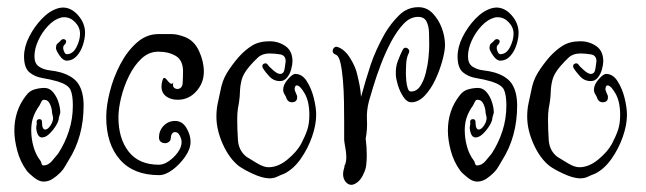

<svg xmlns="http://www.w3.org/2000/svg" viewBox="-20 -478 1799 535"><path d="M101 28Q89 28 74.5 16.5Q60 5 54 -3Q36 -28 28 -58.5Q20 -89 20 -114Q20 -170 52 -211Q62 -225 76.5 -229Q91 -233 104 -233Q118 -233 128 -221Q138 -209 143 -193Q148 -177 148 -164L144 -150Q144 -141 136 -128Q128 -115 117.5 -105Q107 -95 97 -95Q84 -95 81 -120V-122Q81 -126 82 -130Q83 -134 82 -138Q82 -146 90 -146Q97 -146 97 -138Q97 -117 106 -117Q113 -117 120.5 -128Q128 -139 128 -150L125 -164Q125 -175 119.5 -187.5Q114 -200 103 -200Q98 -200 95.5 -195Q93 -190 90 -184Q79 -169 73 -152.5Q67 -136 67 -115Q67 -93 73 -70.5Q79 -48 92 -31Q94 -29 95.5 -23Q97 -17 101 -17Q114 -17 124.5 -29Q135 -41 142 -50Q161 -79 172 -113Q183 -147 183 -184Q183 -213 176.5 -227.5Q170 -242 141 -251Q120 -257 98.5 -260.5Q77 -264 62 -276.5Q47 -289 47 -321Q47 -347 61 -375Q75 -403 96.5 -425.5Q118 -448 142 -455Q150 -457 155 -457Q179 -457 198 -435Q217 -413 217 -387Q217 -371 211 -352.5Q205 -334 193.5 -321.5Q182 -309 166 -309Q156 -309 146.5 -322.5Q137 -336 136 -343Q136 -354 140.5 -357Q145 -360 150 -366Q153 -369 156 -369Q161 -369 163.5 -365.5Q166 -362 162 -357L164 -358Q160 -354 158 -351.5Q156 -349 156 -344Q156 -340 159 -333.5Q162 -327 166 -327Q183 -327 193 -346.5Q203 -366 203 -384Q203 -402 189.5 -416Q176 -430 159 -430Q153 -430 150 -429Q131 -424 114 -406Q97 -388 86.5 -365Q76 -342 76 -321Q76 -301 88.5 -292.5Q101 -284 118.5 -282Q136 -280 150 -276Q186 -265 199.5 -242.5Q213 -220 213 -184Q213 -97 171 -31Q166 -23 161 -14Q156 -5 148 3Q138 13 126.5 20.5Q115 28 101 28Z M423 10Q352 10 314 -33.5Q276 -77 276 -152Q276 -183 286 -222.5Q296 -262 315 -298.5Q334 -335 361 -359Q388 -383 421 -383Q444 -383 459 -383Q474 -383 495 -375Q521 -365 534.5 -336Q548 -307 548 -278Q548 -247 527 -223.5Q506 -200 475 -200Q456 -200 443 -209.5Q430 -219 430 -237Q430 -246 433 -255Q435 -261 437 -261Q441 -261 445 -255.5Q449 -250 454 -246Q459 -242 463 -248Q462 -246 462 -241Q462 -232 473 -230Q488 -230 489 -247Q490 -264 490 -279Q490 -310 470 -322Q450 -334 421 -334Q395 -334 374.5 -315Q354 -296 339.5 -266.5Q325 -237 317.5 -206Q310 -175 310 -151Q310 -92 338.5 -55.5Q367 -19 423 -19Q436 -19 450.5 -29Q465 -39 475.5 -53.5Q486 -68 486 -82Q486 -90 481 -100Q476 -110 468 -110Q462 -110 459 -105Q456 -100 456 -94Q456 -87 451 -83Q446 -79 440 -79Q433 -79 428 -83Q423 -87 423 -95Q423 -114 436 -127.5Q449 -141 468 -141Q488 -141 499.5 -121.5Q511 -102 511 -83Q511 -63 496 -41.5Q481 -20 461 -5Q441 10 423 10Z M729 19Q710 18 685 6.5Q660 -5 646 -15Q619 -36 601 -76Q583 -116 583 -153Q583 -172 586.5 -189Q590 -206 594 -224Q599 -253 612.5 -275Q626 -297 645 -319Q663 -339 682.5 -351Q702 -363 731 -363Q756 -363 775.5 -349.5Q795 -336 795 -307Q795 -299 791.5 -285.5Q788 -272 780 -262Q772 -252 760 -252Q743 -252 731.5 -264Q720 -276 712 -289Q711 -291 711 -294Q711 -299 716.5 -301Q722 -303 726 -298Q729 -293 741 -282.5Q753 -272 760 -272Q771 -272 773 -286Q775 -300 776 -307Q776 -324 760.5 -326.5Q745 -329 731 -329Q711 -329 699 -318Q687 -307 675 -293Q658 -273 653.5 -256Q649 -239 648.5 -220Q648 -201 643 -176Q642 -169 641.5 -162Q641 -155 641 -147Q641 -118 643 -88Q645 -58 667 -41Q678 -34 696.5 -23Q715 -12 728 -12Q755 -12 781 -33.5Q807 -55 819 -77Q830 -98 836 -115.5Q842 -133 842 -158Q842 -195 829 -217.5Q816 -240 807 -240Q801 -240 801 -228Q801 -227 803.5 -221Q806 -215 807 -213Q808 -211 808 -207Q808 -193 793 -193Q784 -193 779 -202Q777 -209 773 -215Q769 -221 769 -228Q769 -242 782 -257Q795 -272 803 -272Q822 -272 835 -251.5Q848 -231 854.5 -204.5Q861 -178 861 -158Q861 -130 849.5 -97Q838 -64 818 -35.5Q798 -7 772 6Q761 10 752 14.5Q743 19 729 19Z M959 37Q950 37 943 28.5Q936 20 936 7Q936 -1 939 -10Q940 -12 940 -17L942 -20Q945 -29 945 -39Q945 -52 942.5 -65Q940 -78 939 -88V-137Q939 -163 938.5 -194.5Q938 -226 935.5 -255Q933 -284 928.5 -303.5Q924 -323 915 -326Q907 -329 907 -336Q907 -341 911 -345Q915 -349 921 -347Q941 -340 956 -315.5Q971 -291 975 -272Q979 -256 982 -240.5Q985 -225 986 -208Q1000 -259 1013 -298Q1026 -337 1052 -384Q1070 -414 1092.5 -436Q1115 -458 1146 -458Q1169 -458 1185.5 -441Q1202 -424 1211 -400Q1220 -376 1220 -352Q1220 -337 1213 -310.5Q1206 -284 1193.5 -257Q1181 -230 1163.5 -211.5Q1146 -193 1126 -193Q1114 -193 1104 -208Q1094 -223 1088.5 -241.5Q1083 -260 1083 -270Q1082 -291 1088.5 -308Q1095 -325 1102 -339Q1105 -345 1110 -345Q1115 -345 1118.5 -340.5Q1122 -336 1119 -330Q1113 -318 1112 -303Q1111 -288 1111 -271Q1111 -265 1112 -253.5Q1113 -242 1116 -232.5Q1119 -223 1125 -223Q1141 -223 1151 -238Q1161 -253 1166.5 -275Q1172 -297 1174 -318Q1176 -339 1176 -351Q1176 -368 1175.5 -386.5Q1175 -405 1168.5 -418Q1162 -431 1145 -431Q1123 -431 1104.5 -411.5Q1086 -392 1070 -362Q1054 -332 1041.5 -299Q1029 -266 1020.5 -238Q1012 -210 1008 -196Q1001 -169 1002.5 -143.5Q1004 -118 999 -92Q1002 -68 1002 -46Q1002 -31 1000.5 -18.5Q999 -6 994 4Q987 21 977 29Q967 37 959 37Z M1309 28Q1297 28 1282.5 16.5Q1268 5 1262 -3Q1244 -28 1236 -58.5Q1228 -89 1228 -114Q1228 -170 1260 -211Q1270 -225 1284.5 -229Q1299 -233 1312 -233Q1326 -233 1336 -221Q1346 -209 1351 -193Q1356 -177 1356 -164L1352 -150Q1352 -141 1344 -128Q1336 -115 1325.5 -105Q1315 -95 1305 -95Q1292 -95 1289 -120V-122Q1289 -126 1290 -130Q1291 -134 1290 -138Q1290 -146 1298 -146Q1305 -146 1305 -138Q1305 -117 1314 -117Q1321 -117 1328.5 -128Q1336 -139 1336 -150L1333 -164Q1333 -175 1327.5 -187.5Q1322 -200 1311 -200Q1306 -200 1303.5 -195Q1301 -190 1298 -184Q1287 -169 1281 -152.5Q1275 -136 1275 -115Q1275 -93 1281 -70.5Q1287 -48 1300 -31Q1302 -29 1303.5 -23Q1305 -17 1309 -17Q1322 -17 1332.5 -29Q1343 -41 1350 -50Q1369 -79 1380 -113Q1391 -147 1391 -184Q1391 -213 1384.5 -227.5Q1378 -242 1349 -251Q1328 -257 1306.5 -260.5Q1285 -264 1270 -276.5Q1255 -289 1255 -321Q1255 -347 1269 -375Q1283 -403 1304.5 -425.5Q1326 -448 1350 -455Q1358 -457 1363 -457Q1387 -457 1406 -435Q1425 -413 1425 -387Q1425 -371 1419 -352.5Q1413 -334 1401.5 -321.5Q1390 -309 1374 -309Q1364 -309 1354.5 -322.5Q1345 -336 1344 -343Q1344 -354 1348.5 -357Q1353 -360 1358 -366Q1361 -369 1364 -369Q1369 -369 1371.5 -365.5Q1374 -362 1370 -357L1372 -358Q1368 -354 1366 -351.5Q1364 -349 1364 -344Q1364 -340 1367 -333.5Q1370 -327 1374 -327Q1391 -327 1401 -346.5Q1411 -366 1411 -384Q1411 -402 1397.5 -416Q1384 -430 1367 -430Q1361 -430 1358 -429Q1339 -424 1322 -406Q1305 -388 1294.5 -365Q1284 -342 1284 -321Q1284 -301 1296.5 -292.5Q1309 -284 1326.5 -282Q1344 -280 1358 -276Q1394 -265 1407.5 -242.5Q1421 -220 1421 -184Q1421 -97 1379 -31Q1374 -23 1369 -14Q1364 -5 1356 3Q1346 13 1334.5 20.5Q1323 28 1309 28Z M1595 19Q1576 18 1551 6.5Q1526 -5 1512 -15Q1485 -36 1467 -76Q1449 -116 1449 -153Q1449 -172 1452.5 -189Q1456 -206 1460 -224Q1465 -253 1478.5 -275Q1492 -297 1511 -319Q1529 -339 1548.5 -351Q1568 -363 1597 -363Q1622 -363 1641.5 -349.5Q1661 -336 1661 -307Q1661 -299 1657.5 -285.5Q1654 -272 1646 -262Q1638 -252 1626 -252Q1609 -252 1597.5 -264Q1586 -276 1578 -289Q1577 -291 1577 -294Q1577 -299 1582.5 -301Q1588 -303 1592 -298Q1595 -293 1607 -282.5Q1619 -272 1626 -272Q1637 -272 1639 -286Q1641 -300 1642 -307Q1642 -324 1626.5 -326.5Q1611 -329 1597 -329Q1577 -329 1565 -318Q1553 -307 1541 -293Q1524 -273 1519.5 -256Q1515 -239 1514.5 -220Q1514 -201 1509 -176Q1508 -169 1507.5 -162Q1507 -155 1507 -147Q1507 -118 1509 -88Q1511 -58 1533 -41Q1544 -34 1562.5 -23Q1581 -12 1594 -12Q1621 -12 1647 -33.5Q1673 -55 1685 -77Q1696 -98 1702 -115.5Q1708 -133 1708 -158Q1708 -195 1695 -217.5Q1682 -240 1673 -240Q1667 -240 1667 -228Q1667 -227 1669.5 -221Q1672 -215 1673 -213Q1674 -211 1674 -207Q1674 -193 1659 -193Q1650 -193 1645 -202Q1643 -209 1639 -215Q1635 -221 1635 -228Q1635 -242 1648 -257Q1661 -272 1669 -272Q1688 -272 1701 -251.5Q1714 -231 1720.5 -204.5Q1727 -178 1727 -158Q1727 -130 1715.5 -97Q1704 -64 1684 -35.5Q1664 -7 1638 6Q1627 10 1618 14.5Q1609 19 1595 19Z"/></svg>

Font: Ruge Boogie
Style: Regular
Weight: 400
Designer: Robert E. Leuschke
Foundry: Robert E. Leuschke
Version: Version 1.010; ttfautohint (v1.8.3)